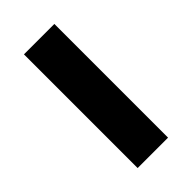

<svg xmlns="http://www.w3.org/2000/svg" viewBox="-178 -599 652 652"><g transform="rotate(-45 148.0 -273.0)"><path d="M221 0H75V-546H221Z"/></g></svg>

Font: Noto Sans Syriac
Style: Bold
Weight: 700
Designer: Patrick Giasson and the Monotype Design Team
Foundry: Monotype Imaging Inc.
Version: Version 3.000; ttfautohint (v1.8.4.7-5d5b)